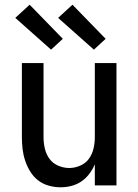

<svg xmlns="http://www.w3.org/2000/svg" viewBox="-20 -788 588 816"><path d="M237 8Q212 8 187 1Q162 -6 142 -21.5Q122 -37 108.5 -59Q95 -81 87 -105Q79 -129 76 -154Q73 -179 73 -205V-520H165V-205Q165 -181 170.5 -157Q176 -133 190 -113.5Q204 -94 227 -84Q250 -74 274 -74Q298 -74 321 -84Q344 -94 358 -113.5Q372 -133 377.5 -157Q383 -181 383 -205V-520H475V0H383V-90Q374 -68 359.5 -49Q345 -30 326 -17Q307 -4 284 2Q261 8 237 8ZM379 -577 227 -712 288 -768 429 -623ZM197 -577 45 -712 106 -768 247 -623Z"/></svg>

Font: Iosevka Semi-Condensed Medium
Style: Regular
Weight: 500
Monospace: yes
Designer: Belleve Invis
Foundry: Belleve Invis
Version: Version 27.3.5